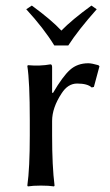

<svg xmlns="http://www.w3.org/2000/svg" viewBox="-20 -666 395 689"><path d="M174.8 -502.9Q136.7 -564.9 74.2 -632.8L94.2 -646Q165 -594.2 200.2 -556.2Q238.3 -595.2 308.1 -646L327.1 -632.8Q260.3 -557.6 225.1 -502.9ZM167 -334 169.9 -332Q205.1 -392.1 231.4 -415.5Q257.8 -439 296.9 -439Q309.1 -439 333 -432.1L336.9 -428.2L316.9 -354L309.1 -352.1Q293.9 -366.2 256.8 -366.2Q223.6 -366.2 201.2 -331.1Q167 -279.3 167 -231.9V-180.2Q167 -68.4 175.8 0L173.8 2.9Q155.8 0 127 0Q98.1 0 80.1 2.9L78.1 0Q86.9 -62 86.9 -180.2V-234.9Q86.9 -373 78.1 -429.2L80.1 -432.1Q124 -428.2 161.1 -435.1Q167 -435.1 167 -424.8Z"/></svg>

Font: Biolilbert
Style: Regular
Weight: 400
Designer: Philipp H. Poll
Foundry: Philipp H. Poll
Version: Version 1.1.0